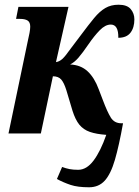

<svg xmlns="http://www.w3.org/2000/svg" viewBox="-20 -565 589 813"><path d="M357 228Q309 228 279 218Q249 208 221 193L243 142Q259 148 274.5 151Q290 154 311 154Q347 154 376.5 114.5Q406 75 430 6Q388 3 360.5 -6.5Q333 -16 316 -37Q299 -58 287 -96L261 -183Q251 -215 239 -228.5Q227 -242 204 -242L153 0H16L97 -388Q102 -409 105 -425.5Q108 -442 108 -452Q108 -471 97 -478Q86 -485 65 -485H48L58 -536H270L217 -302Q231 -304 243.5 -315Q256 -326 280 -360L323 -417Q355 -460 378.5 -488.5Q402 -517 426 -531Q450 -545 482 -545Q518 -545 533.5 -526.5Q549 -508 549 -483Q549 -448 532.5 -426.5Q516 -405 481 -405Q482 -461 449 -461Q426 -461 402.5 -437Q379 -413 355 -378Q329 -340 312 -320.5Q295 -301 277 -292Q322 -290 351 -263Q380 -236 398 -187L416 -140Q434 -92 449 -67.5Q464 -43 494 -43H501Q484 52 466.5 112Q449 172 423.5 200Q398 228 357 228Z"/></svg>

Font: Noto Serif Condensed
Style: Bold Italic
Weight: 700
Width: 3
Italic angle: -12°
Designer: Monotype Design Team
Foundry: Monotype Imaging Inc.
Version: Version 2.014